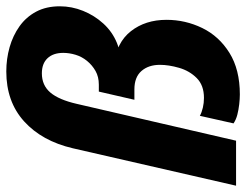

<svg xmlns="http://www.w3.org/2000/svg" viewBox="-113 -664 782 610"><g transform="rotate(-90 278.0 -359.0)"><path d="M283 12Q269 12 251.5 10Q234 8 218.5 4Q203 0 191 -8L215 -115Q226 -109 241 -105.5Q256 -102 272 -102Q312 -102 335 -125Q358 -148 367.5 -181Q377 -214 377 -242Q377 -278 357.5 -300.5Q338 -323 299 -323H266L292 -436H314Q339 -436 357.5 -446.5Q376 -457 389.5 -473.5Q403 -490 409 -510Q415 -530 415 -549Q415 -581 398 -599Q381 -617 350 -617Q312 -617 289 -590Q266 -563 253 -506L136 0H-7L112 -519Q135 -617 197.5 -673.5Q260 -730 356 -730Q396 -730 433 -719.5Q470 -709 499.5 -688Q529 -667 546 -635Q563 -603 563 -560Q563 -522 548.5 -486Q534 -450 508 -421.5Q482 -393 446.5 -378.5Q411 -364 369 -367L378 -388Q448 -380 484 -334Q520 -288 520 -221Q520 -161 494 -107.5Q468 -54 415 -21Q362 12 283 12Z"/></g></svg>

Font: Instrument Sans SemiCondensed
Style: Bold Italic
Weight: 700
Width: 4
Italic angle: -13°
Designer: Rodrigo Fuenzalida
Foundry: fragTYPE
Version: Version 1.000;gftools[0.9.28]